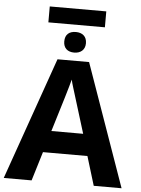

<svg xmlns="http://www.w3.org/2000/svg" viewBox="-65 -1070 820 1120"><g transform="rotate(5 345.0 -510.0)"><path d="M180.2 -926.8H511.2V-1020H180.2ZM282.2 -824.2C282.2 -785.2 306.6 -764.2 345.2 -764.2C382.3 -764.2 409.2 -785.2 409.2 -824.2C409.2 -865.2 382.3 -884.8 345.2 -884.8C306.6 -884.8 282.2 -865.2 282.2 -824.2ZM689.9 0 437 -716.8H252L0 0H163.1L214.8 -169.9H475.1L526.9 0ZM252.9 -296.9C303.7 -461.4 334.5 -564.5 345.2 -606C347.7 -594.2 352.1 -578.1 358.4 -558.1C364.3 -538.1 391.1 -450.7 439 -296.9Z"/></g></svg>

Font: Noto Reveo Sans
Style: Bold
Weight: 700
Designer: Monotype Design team
Foundry: Monotype Imaging Inc.
Version: Version 1.04